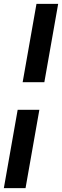

<svg xmlns="http://www.w3.org/2000/svg" viewBox="-48 -770 323 1000"><path d="M142 -750H255L183 -342H70ZM44 -198H157L85 210H-28Z"/></svg>

Font: Cabin SemiBold
Style: Italic
Weight: 600
Italic angle: -7°
Designer: Pablo Impallari
Foundry: Pablo Impallari. http://www.impallari.com Igino Marini. http://www.ikern.com
Version: Version 2.200